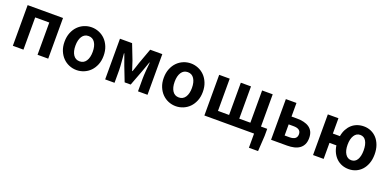

<svg xmlns="http://www.w3.org/2000/svg" viewBox="-6 -1432 5014 2484"><g transform="rotate(20 2500.5 -189.5)"><path d="M79 -560H566V0H419V-444H225V0H79Z M958 14Q905 14 856.5 -6Q808 -26 771 -63.5Q734 -101 711.5 -155.5Q689 -210 689 -279Q689 -349 711.5 -404Q734 -459 771 -496.5Q808 -534 856.5 -554Q905 -574 958 -574Q1010 -574 1059 -554Q1108 -534 1145 -496.5Q1182 -459 1204.5 -404Q1227 -349 1227 -279Q1227 -210 1204.5 -155.5Q1182 -101 1145 -63.5Q1108 -26 1059 -6Q1010 14 958 14ZM958 -106Q1015 -106 1046 -153Q1077 -200 1077 -279Q1077 -359 1046 -406.5Q1015 -454 958 -454Q901 -454 870 -406.5Q839 -359 839 -279Q839 -200 870 -153Q901 -106 958 -106Z M1350 -560H1517L1599 -349Q1610 -314 1620.5 -283Q1631 -252 1641 -221H1646Q1657 -252 1667.5 -283Q1678 -314 1689 -349L1766 -560H1933V0H1802V-173Q1802 -194 1803.5 -224Q1805 -254 1807.5 -285.5Q1810 -317 1813 -347.5Q1816 -378 1818 -401H1813Q1801 -365 1786 -325.5Q1771 -286 1759 -251L1683 -50H1600L1522 -251Q1510 -286 1495 -326Q1480 -366 1468 -401H1463Q1465 -378 1467.5 -347.5Q1470 -317 1472.5 -285.5Q1475 -254 1477 -224Q1479 -194 1479 -173V0H1350Z M2324 14Q2271 14 2222.5 -6Q2174 -26 2137 -63.5Q2100 -101 2077.5 -155.5Q2055 -210 2055 -279Q2055 -349 2077.5 -404Q2100 -459 2137 -496.5Q2174 -534 2222.5 -554Q2271 -574 2324 -574Q2376 -574 2425 -554Q2474 -534 2511 -496.5Q2548 -459 2570.5 -404Q2593 -349 2593 -279Q2593 -210 2570.5 -155.5Q2548 -101 2511 -63.5Q2474 -26 2425 -6Q2376 14 2324 14ZM2324 -106Q2381 -106 2412 -153Q2443 -200 2443 -279Q2443 -359 2412 -406.5Q2381 -454 2324 -454Q2267 -454 2236 -406.5Q2205 -359 2205 -279Q2205 -200 2236 -153Q2267 -106 2324 -106Z M3539 -116V-20L3526 195H3400V0H2716V-560H2861V-116H3014V-560H3154V-116H3307V-560H3453V-116Z M3634 -560H3780V-373H3855Q3906 -373 3949 -363Q3992 -353 4023.5 -331.5Q4055 -310 4072.5 -275Q4090 -240 4090 -189Q4090 -137 4072.5 -101Q4055 -65 4023.5 -42.5Q3992 -20 3949 -10Q3906 0 3855 0H3634ZM3847 -112Q3949 -112 3949 -190Q3949 -265 3847 -265H3780V-112Z M4698 -106Q4752 -106 4779.5 -153Q4807 -200 4807 -279Q4807 -359 4779.5 -406.5Q4752 -454 4698 -454Q4646 -454 4616 -406.5Q4586 -359 4586 -279Q4586 -200 4616 -153Q4646 -106 4698 -106ZM4455 -349Q4464 -402 4486.5 -444Q4509 -486 4541.5 -515Q4574 -544 4616 -559Q4658 -574 4706 -574Q4758 -574 4804 -554Q4850 -534 4884 -496.5Q4918 -459 4938 -404Q4958 -349 4958 -279Q4958 -210 4938 -155.5Q4918 -101 4884 -63.5Q4850 -26 4804 -6Q4758 14 4706 14Q4656 14 4613.5 -2Q4571 -18 4538 -48.5Q4505 -79 4483 -122.5Q4461 -166 4453 -221H4358V0H4212V-560H4358V-349Z"/></g></svg>

Font: SpoqaHanSans-Bold
Style: Regular
Weight: 700
Designer: [Spoqa Han Sans] Dong-huui Kim \uAE40 \uB3D9 \uD718   [Noto Sans] Ryoko NISHIZUKA \u897F \u585A \u6DBC \u5B50  (kana & i
Foundry: Spoqa (http://www.spoqa-han-sans.com)
Version: Version 2.000